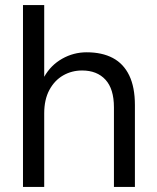

<svg xmlns="http://www.w3.org/2000/svg" viewBox="-20 -740 620 760"><path d="M71 0V-720H155V-436Q181 -482 226 -507.5Q271 -533 323 -533Q384 -533 426.5 -510.5Q469 -488 491.5 -441.5Q514 -395 514 -324V0H431V-315Q431 -388 397.5 -424.5Q364 -461 305 -461Q264 -461 230 -441.5Q196 -422 175.5 -384Q155 -346 155 -291V0Z"/></svg>

Font: DM Sans 10pt
Style: Regular
Weight: 400
Version: Version 4.004;gftools[0.9.30]